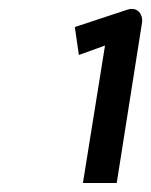

<svg xmlns="http://www.w3.org/2000/svg" viewBox="-20 -862 335 426"><path d="M146 -802 155 -740 213 -761 164 -456H239L295 -811C298 -829 286 -849 261 -840Z"/></svg>

Font: Charger Pro
Style: ExBdObl
Weight: 400
Designer: Jasper
Foundry: Cannot Into Space Fonts
Version: Version 1.09